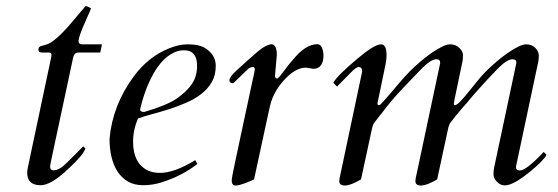

<svg xmlns="http://www.w3.org/2000/svg" viewBox="-20 -582 1793 617"><path d="M110.8 13.2Q67.4 13.2 67.4 -26.4Q67.4 -34.7 69.3 -43L144.5 -397.9Q145.5 -402.8 145.5 -405.8Q145.5 -413.1 138.2 -413.1H116.2Q103.5 -413.1 103.5 -421.9Q103.5 -431.2 110.6 -433.6Q117.7 -436 122.6 -437Q127.4 -438 134.5 -440.7Q141.6 -443.4 153.3 -452.4Q165 -461.4 177 -473.4Q189 -485.4 200.7 -498.5Q212.4 -511.7 222.7 -524.4Q249 -556.2 255.4 -562.5Q266.1 -560.1 272.5 -554.7Q268.6 -544.4 262.2 -530.8Q255.9 -517.1 250 -502.9Q234.9 -468.3 232.4 -452.1V-450.2Q232.4 -439.5 244.1 -439.5H307.6L302.2 -413.1H231.4Q218.3 -413.1 214.8 -396L147 -78.6Q144.5 -68.4 143.6 -62.3Q142.6 -56.2 141.8 -52.7Q141.1 -49.3 141.1 -47.9V-45.9Q141.1 -34.7 151.9 -34.7Q170.4 -34.7 193.4 -57.6L247.6 -111.8L254.4 -104.5Q247.6 -83.5 199.2 -39.1Q144 13.2 110.8 13.2Z M494.1 -26.4Q540.5 -26.4 607.4 -67.4L614.3 -55.2Q563 -15.6 498 4.4Q469.7 13.2 440.2 13.2Q410.6 13.2 390.1 0.7Q369.6 -11.7 356.4 -32.7Q332 -72.8 332 -136.2Q341.8 -244.6 410.2 -336.9Q456.5 -399.4 521.5 -425.8Q554.7 -439.5 581.3 -439.5Q607.9 -439.5 622.6 -434.8Q637.2 -430.2 648.4 -420.9Q673.3 -400.9 673.3 -370.4Q673.3 -339.8 660.4 -317.9Q647.5 -295.9 626.5 -279.8Q605.5 -263.7 578.6 -252Q551.8 -240.2 524.2 -231.4Q496.6 -222.7 470 -215.6Q443.4 -208.5 423.3 -201.2Q407.7 -164.6 407.7 -126.5Q407.7 -58.1 454.1 -34.7Q470.7 -26.4 494.1 -26.4ZM430.2 -230.5Q430.2 -222.2 443.4 -222.2Q517.1 -243.7 548.8 -265.9Q580.6 -288.1 596.9 -312.5Q613.3 -336.9 613.3 -371.1Q613.3 -405.8 591.8 -416.5Q584.5 -420.4 568.6 -420.4Q552.7 -420.4 534.7 -410.9Q516.6 -401.4 502 -385.5Q487.3 -369.6 475.6 -349.6Q463.9 -329.6 455.1 -308.6Q440.4 -273.4 430.2 -230.5Z M987.3 -360.8 963.4 -364.7Q933.6 -364.7 901.9 -334Q859.9 -292.5 848.1 -243.2Q843.3 -221.7 838.4 -199.7L796.4 -5.4Q790.5 -2.9 783 0.5Q775.4 3.9 767.1 6.8Q747.1 14.2 737.3 14.2Q724.6 14.2 724.6 -2Q724.6 -10.3 734.9 -58.1Q745.1 -106 757.3 -163.3Q769.5 -220.7 777.6 -257.8Q785.6 -294.9 789.8 -315.2Q793.9 -335.4 796.4 -344.7Q798.8 -356.4 798.8 -358.4Q798.8 -366.7 793 -366.7Q783.2 -366.7 773.4 -356.9L732.4 -316.9Q730 -314.5 728 -314.5Q717.3 -314.5 717.3 -324.7Q717.3 -334.5 739.7 -355.2Q762.2 -376 776.1 -388.2Q790 -400.4 797.1 -406.7Q804.2 -413.1 810.8 -418.5Q817.4 -423.8 824.7 -428.7Q842.8 -439.9 853.5 -439.9Q869.6 -437.5 869.6 -405.8L863.8 -339.8Q863.8 -329.6 870.6 -329.6Q874.5 -329.6 889.4 -349.9Q904.3 -370.1 912.8 -380.1Q921.4 -390.1 930.7 -400.9Q939.9 -411.6 950.7 -419.9Q975.6 -439.9 999.5 -439.9Q1013.7 -439.9 1018.1 -417Q1019.5 -410.6 1019.5 -404.8Q1019.5 -361.8 987.3 -360.8Z M1070.3 0Q1070.3 -6.3 1072.8 -16.6Q1077.1 -36.1 1078.1 -41.5L1143.6 -351.1V-353Q1143.6 -366.7 1132.3 -366.7Q1125 -366.7 1107.9 -349.4Q1090.8 -332 1063 -303.7L1051.3 -315.9Q1062 -337.9 1129.9 -394.5Q1183.1 -439.5 1204.6 -439.5Q1222.2 -439.5 1222.2 -404.8Q1222.2 -390.1 1218.8 -374.5L1192.9 -249.5Q1192.9 -244.1 1197 -244.1Q1201.2 -244.1 1204.8 -248.3Q1208.5 -252.4 1221.7 -267.1Q1234.9 -281.7 1256.8 -308.1Q1278.8 -334.5 1296.1 -351.8Q1313.5 -369.1 1330.1 -383.3Q1346.7 -397.5 1364.3 -410.2Q1406.7 -439.5 1425.8 -439.5Q1444.8 -439.5 1456.3 -428Q1467.8 -416.5 1467.8 -405.3Q1467.8 -391.1 1466.3 -385.3L1439.5 -256.8Q1438.5 -252 1438.5 -248Q1438.5 -244.1 1442.4 -244.1Q1452.1 -244.1 1487.8 -289.3Q1523.4 -334.5 1540.8 -351.8Q1558.1 -369.1 1574.7 -383.3Q1591.3 -397.5 1609.4 -410.2Q1651.4 -439.5 1670.4 -439.5Q1689.5 -439.5 1700.4 -428Q1711.4 -416.5 1711.4 -403.8Q1711.4 -391.1 1710 -384.8L1638.2 -46.9V-44.9Q1638.2 -34.2 1650.4 -34.2Q1669.9 -34.2 1719.7 -85.9Q1724.6 -91.3 1727.1 -93.8L1736.3 -84.5Q1726.6 -65.4 1680.7 -28.3Q1628.9 13.7 1602.5 13.7Q1587.9 13.7 1576.9 2.2Q1565.9 -9.3 1565.9 -21.7Q1565.9 -34.2 1567.4 -41L1639.2 -378.9V-380.9Q1639.2 -391.6 1627 -391.6Q1608.9 -391.6 1577.6 -359.4Q1515.1 -294.4 1480 -251Q1475.6 -246.6 1469.2 -239Q1462.9 -231.4 1456.1 -223.6Q1443.4 -209 1438 -201.4Q1432.6 -193.8 1427.7 -188Q1422.9 -182.1 1419.9 -168L1384.8 -5.4Q1351.1 14.2 1333 14.2Q1314.9 14.2 1314.9 0Q1314.9 -6.3 1317.4 -16.6Q1321.8 -36.1 1322.8 -41.5L1394.5 -378.9V-380.9Q1394.5 -391.6 1382.3 -391.6Q1364.3 -391.6 1333 -359.4Q1258.8 -282.7 1243.9 -264.6Q1229 -246.6 1222.9 -239Q1216.8 -231.4 1210.9 -223.6Q1199.2 -209.5 1193.6 -201.7Q1188 -193.8 1183.1 -188Q1178.2 -182.1 1175.3 -168L1140.1 -5.4Q1106.4 14.2 1088.4 14.2Q1070.3 14.2 1070.3 0Z"/></svg>

Font: Cardo-Italic
Style: Italic
Weight: 400
Italic angle: -12°
Designer: David J. Perry
Foundry: David J. Perry
Version: Version 0.991